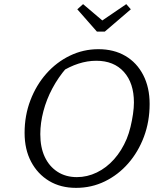

<svg xmlns="http://www.w3.org/2000/svg" viewBox="-20 -900 786 929"><path d="M348 9Q273 9 217.5 -24.5Q162 -58 130.5 -117.5Q99 -177 99 -257Q99 -341 127 -414.5Q155 -488 204 -543.5Q253 -599 318 -630.5Q383 -662 456 -662Q531 -662 586.5 -629.5Q642 -597 673 -537Q704 -477 704 -397Q704 -312 676.5 -238.5Q649 -165 600.5 -109.5Q552 -54 487.5 -22.5Q423 9 348 9ZM352 -43Q402 -43 448.5 -65.5Q495 -88 532 -129.5Q569 -171 593 -228Q604 -255 611.5 -286Q619 -317 623.5 -348Q628 -379 628 -404Q628 -498 579.5 -552Q531 -606 446 -606Q403 -606 359.5 -592Q316 -578 274 -551L302 -572Q262 -526 233.5 -472.5Q205 -419 190 -362Q175 -305 175 -251Q175 -187 196.5 -141Q218 -95 258 -69Q298 -43 352 -43ZM449 -747 354 -855 382 -880 475 -801 591 -880 613 -855 487 -747Z"/></svg>

Font: Piazzolla Thin Light
Style: Italic
Weight: 300
Italic angle: -11.3°
Version: Version 2.005